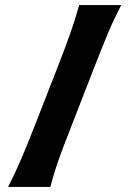

<svg xmlns="http://www.w3.org/2000/svg" viewBox="-20 -733 507 753"><path d="M12 0Q40 -55.5 62.5 -107.8Q85 -160 111.5 -228L208.5 -476Q236 -546.5 255.2 -601Q274.5 -655.5 290.5 -713H455.5Q425.5 -655.5 402.8 -601Q380 -546.5 351.5 -473.5L256 -228Q229 -160 210.5 -107.8Q192 -55.5 177.5 0Z"/></svg>

Font: Commissioner Flair
Style: Bold
Weight: 700
Designer: Kostas Bartsokas
Foundry: Kostas Bartsokas
Version: Version 1.000; ttfautohint (v1.8.3)